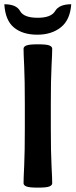

<svg xmlns="http://www.w3.org/2000/svg" viewBox="-40 -859 349 887"><path d="M201.2 -12.7Q201.2 -2.9 188.2 2.4Q175.3 7.8 134.8 7.8Q95.2 7.8 82 2.4Q68.8 -2.9 68.8 -12.7Q68.8 -33.2 71.8 -94.7Q74.7 -156.2 74.7 -267.6V-378.9Q74.7 -490.2 71.8 -551.8Q68.8 -613.3 68.8 -633.8Q68.8 -643.6 82 -648.9Q95.2 -654.3 134.8 -654.3Q175.3 -654.3 188.2 -648.9Q201.2 -643.6 201.2 -633.8Q201.2 -613.3 198 -551.8Q194.8 -490.2 194.8 -378.9V-267.6Q194.8 -156.2 198 -94.7Q201.2 -33.2 201.2 -12.7ZM132.3 -698.7Q64.9 -698.7 24.7 -731.7Q-15.6 -764.6 -20 -839.4Q35.6 -839.4 52.7 -808.1Q69.8 -776.9 134.3 -776.9Q196.3 -776.9 214.8 -808.1Q233.4 -839.4 289.1 -839.4Q284.2 -767.1 241.2 -732.9Q198.2 -698.7 132.3 -698.7Z"/></svg>

Font: ALMAS
Style: Bold
Weight: 700
Designer: ALMAS Font/ by Husham Jawad Kadhim, derived from the Bainsely font by/ Paul James MIller
Foundry: High-Logic / Made with FontCreator
Version: Version 1.411;September 19, 2021;FontCreator 14.0.0.2814 32-